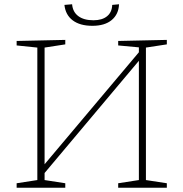

<svg xmlns="http://www.w3.org/2000/svg" viewBox="-20 -880 859 900"><path d="M762 -693V-672L664 -657V-36L762 -21V0H534V-21L631 -36V-595L189 -69V-36L286 -21V0H58V-21L155 -36V-657L58 -667V-688L286 -693V-672L189 -657V-110L631 -635V-658L534 -667V-688ZM282 -857 318 -860Q321 -824 347 -804.5Q373 -785 418 -785Q459 -785 482 -804Q505 -823 506 -857L538 -860Q536 -813 503.5 -786Q471 -759 413 -759Q355 -759 321 -784.5Q287 -810 282 -857Z"/></svg>

Font: Bitter Pro ExtraLight
Style: Regular
Weight: 275
Designer: Sol Matas, and Bitter project Authors
Foundry: Sol Matas
Version: Version 1.010